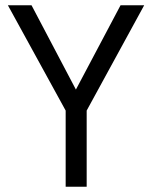

<svg xmlns="http://www.w3.org/2000/svg" viewBox="-20 -711 579 731"><path d="M230 0V-290L10 -691H100L269 -370L439 -691H529L310 -290V0Z"/></svg>

Font: Cairo
Style: Regular
Weight: 400
Designer: Mohamed Gaber, Accademia di Belle Arti di Urbino
Foundry: Kief Type Foundry, Accademia di Belle Arti di Urbino
Version: Version 3.120